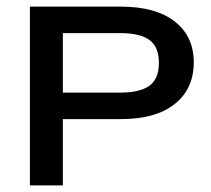

<svg xmlns="http://www.w3.org/2000/svg" viewBox="-20 -560 638 580"><path d="M460 -370.1C460 -336.9 449.9 -313.5 429.7 -299.8C410.2 -286.8 381.8 -280.3 344.7 -280.3H258.8H169.9V-349.6V-372.1V-460H260.7H344.7C381.8 -460 410.2 -453.5 429.7 -440.4C449.9 -426.8 460 -403.3 460 -370.1ZM344.7 -200.2C415 -200.2 469.1 -215.2 506.8 -245.1C545.2 -275.1 564.8 -316.7 565.4 -370.1V-371.1C565.4 -423.8 546.2 -465.2 507.8 -495.1C469.4 -525.1 415 -540 344.7 -540H162.1H70.3V-383.8V-200.2V-110.4V0H106.4H169.9V-107.4V-200.2H256.8Z"/></svg>

Font: Helmet
Style: Regular
Weight: 400
Designer: Carl Enlund
Version: 1.0